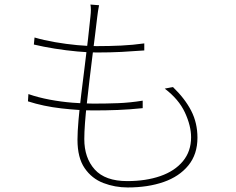

<svg xmlns="http://www.w3.org/2000/svg" viewBox="-20 -794 1040 845"><path d="M416 -771Q413 -758 411.5 -746Q410 -734 408 -720Q404 -686 398.5 -641Q393 -596 386.5 -545.5Q380 -495 374 -443Q368 -391 362.5 -342Q357 -293 354 -252Q351 -211 351 -182Q351 -99 397 -48Q443 3 540 3Q622 3 685.5 -19Q749 -41 785 -84.5Q821 -128 821 -190Q821 -240 794 -298.5Q767 -357 705 -404L741 -411Q794 -360 821.5 -306.5Q849 -253 849 -188Q849 -115 809 -66Q769 -17 700 7Q631 31 542 31Q486 31 435 11.5Q384 -8 352.5 -54Q321 -100 321 -179Q321 -213 325.5 -265Q330 -317 337.5 -378.5Q345 -440 353 -503.5Q361 -567 367.5 -623.5Q374 -680 378 -721Q380 -738 380 -751Q380 -764 378 -774ZM132 -629Q173 -617 222 -608.5Q271 -600 319 -595.5Q367 -591 405 -591Q462 -591 513.5 -593.5Q565 -596 615 -603V-572Q563 -568 514 -565.5Q465 -563 406 -563Q369 -563 320 -567.5Q271 -572 221 -580Q171 -588 129 -598ZM105 -380Q148 -365 198.5 -355.5Q249 -346 299.5 -342Q350 -338 392 -338Q449 -338 500.5 -340Q552 -342 608 -351V-318Q550 -312 498.5 -310Q447 -308 393 -308Q329 -308 250 -317Q171 -326 103 -348Z"/></svg>

Font: Noto Sans HK Thin
Style: Regular
Weight: 100
Designer: Ryoko NISHIZUKA 西塚涼子 (kana, bopomofo & ideographs); Paul D. Hunt (Latin, Greek & Cyrillic); Sandoll Communications 산돌커뮤니
Foundry: Adobe
Version: Version 2.004-H2;hotconv 1.0.118;makeotfexe 2.5.65603